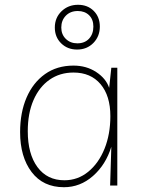

<svg xmlns="http://www.w3.org/2000/svg" viewBox="-20 -775 594 802"><path d="M470 -492V0H440L445 -162Q422 -87 368.5 -40Q315 7 247 7Q160 7 112 -56.5Q64 -120 64 -223Q64 -305 91 -367.5Q118 -430 168 -465.5Q218 -501 287 -501Q341 -501 382 -474Q423 -447 436 -408L445 -492ZM287 -472Q230 -472 187 -442Q144 -412 120 -357Q96 -302 96 -227Q96 -132 136.5 -77Q177 -22 249 -22Q305 -22 348.5 -57.5Q392 -93 416.5 -153.5Q441 -214 441 -290Q441 -375 400 -423.5Q359 -472 287 -472ZM302 -568Q262 -568 235.5 -594Q209 -620 209 -660Q209 -701 237 -728Q265 -755 306 -755Q346 -755 371.5 -729.5Q397 -704 397 -664Q397 -623 370 -595.5Q343 -568 302 -568ZM303 -594Q334 -594 352 -613.5Q370 -633 370 -664Q370 -694 352 -711.5Q334 -729 305 -729Q274 -729 255 -709.5Q236 -690 236 -660Q236 -631 255 -612.5Q274 -594 303 -594Z"/></svg>

Font: Livvic Thin
Style: Regular
Weight: 250
Designer: Jacques Le Bailly, Baron von Fonthausen
Version: Version 1.001; ttfautohint (v1.8.2)